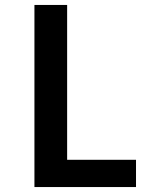

<svg xmlns="http://www.w3.org/2000/svg" viewBox="-20 -755 640 775"><path d="M119 0V-735H251V-110H529V0Z"/></svg>

Font: Iosevka SS04 XBd Ex
Style: Regular
Weight: 800
Width: 7
Monospace: yes
Designer: Belleve Invis
Foundry: Belleve Invis
Version: Version 19.0.0; ttfautohint (v1.8.4)